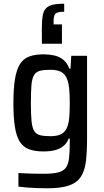

<svg xmlns="http://www.w3.org/2000/svg" viewBox="-20 -810 558 1032"><path d="M235 202Q207 202 178.5 201Q150 200 125 198Q100 196 79 193V120Q97 121 118.5 122Q140 123 164 123.5Q188 124 215 124Q264 124 292 117Q320 110 333.5 92Q347 74 351 41Q355 8 355 -43V-65H349Q339 -39 319.5 -24Q300 -9 274 -2.5Q248 4 214 4Q167 4 135.5 -8Q104 -20 86 -49Q68 -78 60 -128.5Q52 -179 52 -255Q52 -334 60.5 -385Q69 -436 87 -465Q105 -494 136.5 -506Q168 -518 214 -518Q244 -518 271.5 -512Q299 -506 320 -489Q341 -472 353 -441H359L363 -510H448V-68Q448 4 442 55.5Q436 107 415 139.5Q394 172 351 187Q308 202 235 202ZM251 -78Q289 -78 310.5 -90Q332 -102 342 -129Q350 -150 352.5 -181Q355 -212 355 -256Q355 -296 352.5 -327.5Q350 -359 343 -378Q333 -409 311.5 -422Q290 -435 251 -435Q216 -435 195 -429.5Q174 -424 163 -406Q152 -388 149 -352Q146 -316 146 -256Q146 -195 149.5 -159.5Q153 -124 163.5 -106.5Q174 -89 195 -83.5Q216 -78 251 -78ZM205 -575V-659Q205 -698 209 -723.5Q213 -749 225.5 -763.5Q238 -778 262 -784Q286 -790 325 -790V-747Q290 -747 279 -737Q268 -727 268 -696V-679H313V-575Z"/></svg>

Font: Saira SemiCondensed Medium
Style: Regular
Weight: 500
Width: 4
Designer: Hector Gatti with collaboration of the Omnibus-Type team
Foundry: Omnibus-Type
Version: Version 1.101